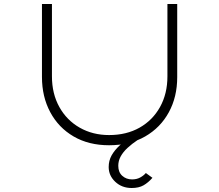

<svg xmlns="http://www.w3.org/2000/svg" viewBox="-20 -720 1097 961"><path d="M639 221Q590 221 557 190Q524 159 524 116Q524 84 538.5 58Q553 32 579 8Q605 -16 640 -39Q675 -62 717 -86L737 -61Q700 -40 670 -20Q640 0 618 20.5Q596 41 584 63Q572 85 572 110Q572 142 592 160Q612 178 641 178Q664 178 681.5 168.5Q699 159 710 146L743 170Q722 194 698.5 207.5Q675 221 639 221ZM526 7Q424 7 348.5 -37Q273 -81 231.5 -158.5Q190 -236 190 -335V-700H240V-338Q240 -251 277 -184.5Q314 -118 379 -81Q444 -44 526 -44Q613 -44 678.5 -81Q744 -118 781 -184.5Q818 -251 818 -338V-700H867V-334Q867 -235 825 -158Q783 -81 706.5 -37Q630 7 526 7Z"/></svg>

Font: Lexend Zetta ExtraLight
Style: Regular
Weight: 250
Version: Version 1.007